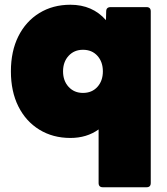

<svg xmlns="http://www.w3.org/2000/svg" viewBox="-20 -572 706 810"><path d="M414 218Q396 218 396 200V-26Q346 10 277 10Q203 10 146 -25Q89 -60 57.5 -123Q26 -186 26 -271Q26 -356 57.5 -419Q89 -482 146 -517Q203 -552 277 -552Q370 -552 427 -487L428 -524Q428 -542 447 -542H598Q616 -542 616 -524V200Q616 218 598 218ZM330 -180Q368 -180 391 -205.5Q414 -231 414 -271Q414 -311 391 -336.5Q368 -362 330 -362Q293 -362 269.5 -336.5Q246 -311 246 -271Q246 -231 269.5 -205.5Q293 -180 330 -180Z"/></svg>

Font: LINE Seed Sans Heavy
Style: Regular
Weight: 900
Designer: LINE VX Design & Dalton Maag Ltd & Sandoll Inc
Foundry: Dalton Maag Ltd
Version: Version 1.003